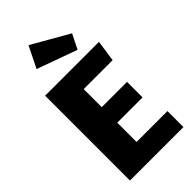

<svg xmlns="http://www.w3.org/2000/svg" viewBox="-295 -1041 1112 1112"><g transform="rotate(-45 261.5 -485.0)"><path d="M193 -970 128 -839 375 -750 420 -840ZM495 -695H54V0H492V-131H239V-289H446V-416H239V-564H476Z"/></g></svg>

Font: Fira Sans ExtraBold
Style: Regular
Weight: 800
Designer: bBox Type GmbH & Carrois Corporate GbR & Edenspiekermann AG
Foundry: bBox Type GmbH & Carrois Corporate GbR & Edenspiekermann AG
Version: Version 4.300;PS 004.300;hotconv 1.0.88;makeotf.lib2.5.64775